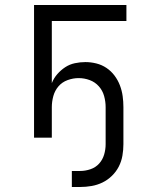

<svg xmlns="http://www.w3.org/2000/svg" viewBox="-20 -550 590 767"><path d="M300 197H267V133H300Q321 133 341.5 126Q362 119 376 103.5Q390 88 396 67.5Q402 47 402 26V-122Q402 -144 396 -166Q390 -188 375 -205Q360 -222 338.5 -230Q317 -238 294 -238Q272 -238 250 -230Q228 -222 213.5 -205Q199 -188 193 -166Q187 -144 187 -122V0H116V-530H485V-466H187V-218Q195 -238 209 -254Q223 -270 240.5 -281.5Q258 -293 279 -297.5Q300 -302 321 -302Q343 -302 365 -296.5Q387 -291 405.5 -278.5Q424 -266 437.5 -248Q451 -230 459 -209Q467 -188 470 -166Q473 -144 473 -122V26Q473 49 469 72Q465 95 454.5 115.5Q444 136 427 152.5Q410 169 389.5 179Q369 189 346 193Q323 197 300 197Z"/></svg>

Font: Lode
Style: Regular
Weight: 400
Monospace: yes
Designer: Belleve Invis
Foundry: Belleve Invis
Version: Version 29.2.0; ttfautohint (v1.8.3)